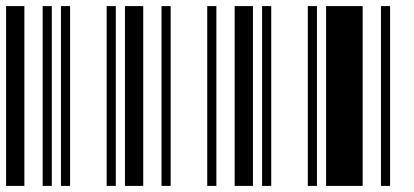

<svg xmlns="http://www.w3.org/2000/svg" viewBox="-20 -610 1360 630"><path d="M0 0V-590H60V0ZM120 0V-590H150V0ZM180 0V-590H210V0Z M330 0V-590H360V0ZM390 0V-590H450V0ZM510 0V-590H540V0Z M660 0V-590H690V0ZM750 0V-590H810V0ZM840 0V-590H870V0Z M990 0V-590H1020V0ZM1050 0V-590H1170V0ZM1230 0V-590H1260V0Z"/></svg>

Font: Libre Barcode 128
Style: Regular
Weight: 400
Version: Version 1.005; ttfautohint (v1.8.3)